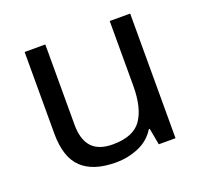

<svg xmlns="http://www.w3.org/2000/svg" viewBox="-100 -651 819 776"><g transform="rotate(-20 309.0 -263.0)"><path d="M533 -536V0H461L448 -71H444Q418 -29 372 -9.5Q326 10 274 10Q177 10 128 -36.5Q79 -83 79 -185V-536H168V-191Q168 -127 197 -95Q226 -63 287 -63Q376 -63 410.5 -113Q445 -163 445 -257V-536Z"/></g></svg>

Font: Noto Sans Bamum
Style: Regular
Weight: 400
Designer: Monotype Design Team
Foundry: Monotype Imaging Inc.
Version: Version 2.001